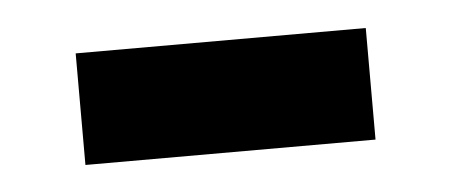

<svg xmlns="http://www.w3.org/2000/svg" viewBox="-26 -377 421 180"><g transform="rotate(-5 185.0 -286.5)"><path d="M49 -234H322V-339H49Z"/></g></svg>

Font: DAIFUKU Sans JP
Style: Bold
Weight: 700
Designer: Original font ‘Source Han Sans JP’ : Ryoko NISHIZUKA  (kana, bopomofo & ideographs); Paul D. Hunt (Latin, Greek & Cyrill
Foundry: Daifuku
Version: Version 1.001